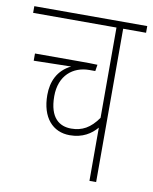

<svg xmlns="http://www.w3.org/2000/svg" viewBox="-74 -679 587 735"><g transform="rotate(10 219.5 -311.0)"><path d="M439 -596V-622H0V-596H324V-245C294 -202 262 -185 220 -185C175 -185 135 -211 135 -296C135 -377 187 -418 250 -418H273L277 -443C262 -444 232 -444 204 -444H34V-416L179 -419C128 -394 108 -348 108 -296C108 -208 153 -159 219 -159C269 -159 302 -181 324 -207V0H350V-596Z"/></g></svg>

Font: Noto Sans ExtraCondensed Thin
Style: Italic
Weight: 100
Width: 2
Italic angle: -12°
Designer: Monotype Design Team
Foundry: Monotype Imaging Inc.
Version: Version 2.013